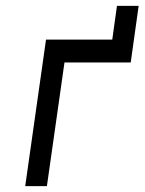

<svg xmlns="http://www.w3.org/2000/svg" viewBox="-20 -635 493 655"><path d="M379 -615 363 -500H137L66 0H140L200 -422H426L453 -615Z"/></svg>

Font: Unageo
Style: Regular-Italic
Weight: 400
Designer: Richard Sepsi
Foundry: Richard Sepsi
Version: Version 2.000